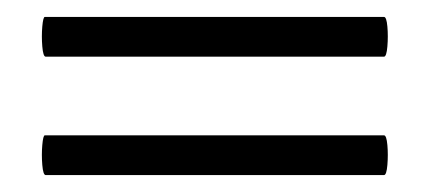

<svg xmlns="http://www.w3.org/2000/svg" viewBox="-20 -303 508 227"><path d="M34 -236Q31 -236 30 -248.1Q29 -260.1 30 -271.6Q31 -283 33 -283H434Q437 -283 438 -271.6Q439 -260.1 438 -248.1Q437 -236 434 -236ZM34 -96Q31 -96 30 -108Q29 -120 30 -131.5Q31 -143 33 -143H434Q437 -143 438 -131.5Q439 -120 438 -108Q437 -96 434 -96Z"/></svg>

Font: Cormorant Light
Style: Italic
Weight: 300
Italic angle: -10°
Designer: Christian Thalmann (Catharsis Fonts)
Foundry: Catharsis Fonts
Version: Version 4.000